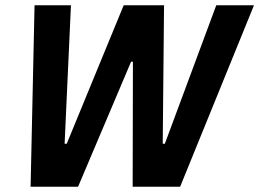

<svg xmlns="http://www.w3.org/2000/svg" viewBox="-20 -708 983 728"><path d="M96 0 111 -688H249L225 -163H233L449 -688H602L597 -163H605L800 -688H943L663 0H483L484 -474H477L276 0Z"/></svg>

Font: Saira Semi Condensed SemiBold
Style: Italic
Weight: 600
Width: 4
Italic angle: -12°
Designer: Hector Gatti with collaboration of the Omnibus-Type team
Foundry: Omnibus-Type
Version: Version 1.001; ttfautohint (v1.8)